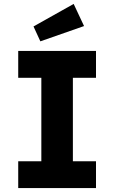

<svg xmlns="http://www.w3.org/2000/svg" viewBox="-20 -960 584 980"><path d="M73 0V-137H191V-563H73V-700H470V-563H352V-137H470V0ZM186 -749 151 -825 356 -940 409 -827Z"/></svg>

Font: Readex Pro bold
Style: Bold
Weight: 700
Designer: Bonnie Shaver-Troup, Thomas Jockin
Foundry: Lexend
Version: Version 1.200; ttfautohint (v1.8.3)